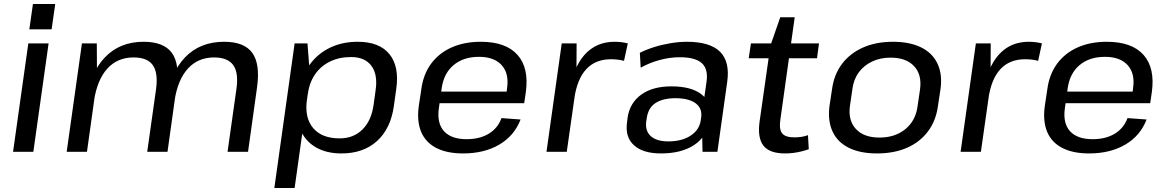

<svg xmlns="http://www.w3.org/2000/svg" viewBox="-20 -756 5813 956"><path d="M222 -540 146 0H45L121 -540ZM255 -736 237 -610H126L144 -736Z M1157 -312Q1169 -393 1141.5 -431.5Q1114 -470 1046 -470Q966 -470 915.5 -414.5Q865 -359 849 -254L798 -184L807 -249Q827 -393 901.5 -470.5Q976 -548 1096 -548Q1196 -548 1236 -493Q1276 -438 1260 -322L1215 0H1113ZM388 -540H462L463 -358L413 0H312ZM757 -312Q768 -393 741 -431.5Q714 -470 645 -470Q565 -470 514.5 -414.5Q464 -359 448 -254L397 -184L407 -249Q429 -394 503 -471Q577 -548 695 -548Q795 -548 835.5 -493Q876 -438 859 -322L814 0H713Z M1680 8Q1604 8 1551 -23.5Q1498 -55 1474.5 -113Q1451 -171 1461 -249L1468 -295Q1479 -373 1519 -430Q1559 -487 1621 -517.5Q1683 -548 1761 -548Q1869 -548 1919 -486.5Q1969 -425 1953 -313L1941 -227Q1925 -115 1857 -53.5Q1789 8 1680 8ZM1447 -540H1511L1524 -370L1447 180H1346ZM1671 -67Q1740 -67 1784.5 -111Q1829 -155 1840 -233L1850 -305Q1862 -384 1829.5 -428Q1797 -472 1728 -472Q1669 -472 1623 -449.5Q1577 -427 1548.5 -385.5Q1520 -344 1512 -285L1508 -258Q1496 -169 1539.5 -118Q1583 -67 1671 -67Z M2286 8Q2205 8 2152 -19.5Q2099 -47 2077 -99.5Q2055 -152 2065 -227L2078 -313Q2088 -387 2127 -439.5Q2166 -492 2229 -520Q2292 -548 2374 -548Q2499 -548 2557 -482.5Q2615 -417 2598 -296L2590 -242H2150L2158 -300H2518L2500 -277L2505 -319Q2515 -391 2477.5 -432Q2440 -473 2365 -473Q2287 -473 2238 -431.5Q2189 -390 2179 -315L2165 -216Q2155 -142 2191 -102.5Q2227 -63 2303 -63Q2369 -63 2414 -90.5Q2459 -118 2477 -168L2572 -161Q2541 -80 2466 -36Q2391 8 2286 8Z M2777 -540H2851L2850 -337L2802 0H2701ZM2814 -290Q2832 -417 2890 -482.5Q2948 -548 3040 -548Q3057 -548 3073.5 -546Q3090 -544 3106 -540L3087 -453Q3059 -461 3022 -461Q2945 -461 2899 -411.5Q2853 -362 2839 -262Z M3474 -182 3498 -349Q3507 -412 3474.5 -441.5Q3442 -471 3364 -471Q3316 -471 3265.5 -457.5Q3215 -444 3170 -419L3166 -493Q3197 -509 3237 -521.5Q3277 -534 3319.5 -541Q3362 -548 3400 -548Q3515 -548 3565 -498.5Q3615 -449 3601 -349L3552 0H3478ZM3271 8Q3182 8 3137 -32.5Q3092 -73 3102 -146L3105 -171Q3116 -244 3173 -285Q3230 -326 3323 -326Q3421 -326 3472 -287Q3523 -248 3513 -175L3509 -149Q3499 -75 3435.5 -33.5Q3372 8 3271 8ZM3308 -52Q3375 -52 3418.5 -80.5Q3462 -109 3469 -156L3471 -170Q3478 -216 3444 -241.5Q3410 -267 3343 -267Q3281 -267 3244 -243Q3207 -219 3200 -166L3198 -154Q3191 -105 3220 -78.5Q3249 -52 3308 -52Z M3889 8Q3812 8 3781.5 -30.5Q3751 -69 3762 -150L3816 -529L3865 -670H3937L3866 -164Q3858 -113 3874 -92.5Q3890 -72 3936 -72Q3953 -72 3970 -74.5Q3987 -77 4003 -83L4007 -13Q3990 -7 3970 -2Q3950 3 3929 5.5Q3908 8 3889 8ZM3719 -540H4058L4048 -466H3708Z M4347 8Q4263 8 4206.5 -20Q4150 -48 4125.5 -101Q4101 -154 4110 -227L4123 -313Q4133 -386 4173 -438.5Q4213 -491 4277.5 -519.5Q4342 -548 4426 -548Q4510 -548 4566.5 -520Q4623 -492 4648 -439Q4673 -386 4663 -313L4650 -227Q4640 -154 4600 -101Q4560 -48 4495.5 -20Q4431 8 4347 8ZM4359 -71Q4437 -71 4488.5 -113.5Q4540 -156 4549 -229L4561 -311Q4571 -384 4531.5 -426.5Q4492 -469 4414 -469Q4363 -469 4322 -449.5Q4281 -430 4255.5 -395Q4230 -360 4224 -311L4212 -229Q4202 -157 4241.5 -114Q4281 -71 4359 -71Z M4839 -540H4913L4912 -337L4864 0H4763ZM4876 -290Q4894 -417 4952 -482.5Q5010 -548 5102 -548Q5119 -548 5135.5 -546Q5152 -544 5168 -540L5149 -453Q5121 -461 5084 -461Q5007 -461 4961 -411.5Q4915 -362 4901 -262Z M5403 8Q5322 8 5269 -19.5Q5216 -47 5194 -99.5Q5172 -152 5182 -227L5195 -313Q5205 -387 5244 -439.5Q5283 -492 5346 -520Q5409 -548 5491 -548Q5616 -548 5674 -482.5Q5732 -417 5715 -296L5707 -242H5267L5275 -300H5635L5617 -277L5622 -319Q5632 -391 5594.5 -432Q5557 -473 5482 -473Q5404 -473 5355 -431.5Q5306 -390 5296 -315L5282 -216Q5272 -142 5308 -102.5Q5344 -63 5420 -63Q5486 -63 5531 -90.5Q5576 -118 5594 -168L5689 -161Q5658 -80 5583 -36Q5508 8 5403 8Z"/></svg>

Font: Pathway Extreme 28pt Medium
Style: Italic
Weight: 500
Italic angle: -8°
Designer: Eduardo Rodriguez Tunni
Foundry: Eduardo Rodriguez Tunni
Version: Version 1.001;gftools[0.9.26]